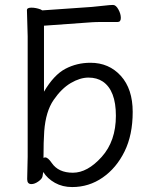

<svg xmlns="http://www.w3.org/2000/svg" viewBox="-20 -740 613 777"><path d="M156 -101Q160 -103 163 -103Q174 -103 189 -81Q216 -41 275 -41Q334 -41 391.5 -105Q449 -169 449 -271.5Q449 -374 396 -410Q372 -426 338 -426Q304 -426 266.5 -404Q229 -382 197 -335.5Q165 -289 159 -209Q156 -167 156 -101ZM158 -636V-369Q198 -437 244.5 -461.5Q291 -486 346 -486Q421 -486 469 -433Q517 -380 517 -287Q517 -194 484 -127Q451 -60 395.5 -21.5Q340 17 272 17Q233 17 202.5 0Q172 -17 155 -44L152 -26Q150 -16 135 -5.5Q120 5 107 5Q90 5 90 -15L92 -106V-593L89 -699Q89 -709 107 -709Q125 -709 144 -702Q148 -700 151 -698L352 -712Q375 -714 400.5 -717Q426 -720 437.5 -720Q449 -720 459 -702Q469 -684 469 -667.5Q469 -651 456 -651H393Q367 -651 353 -650Z"/></svg>

Font: LXGW Bright GB
Style: Regular
Weight: 400
Designer: Christian Thalmann (Catharsis Fonts)
Foundry: LXGW / Christian Thalmann (Catharsis Fonts) / Fontworks Inc.
Version: Version 5.510